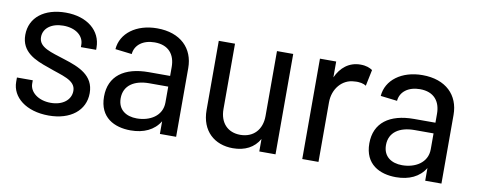

<svg xmlns="http://www.w3.org/2000/svg" viewBox="-51 -731 2371 955"><g transform="rotate(10 1134.0 -253.5)"><path d="M222 6C331 6 404 -51 404 -139C404 -229 327 -259 251 -283C181 -306 117 -319 117 -372C117 -417 158 -447 217 -447C281 -447 321 -413 321 -369V-357H398V-368C398 -453 327 -513 218 -513C111 -513 38 -458 38 -369C38 -283 109 -253 180 -229C250 -202 322 -192 322 -136C322 -91 282 -58 221 -58C156 -58 114 -95 114 -136V-153H34V-131C34 -54 107 6 222 6Z M783 -338V-293H675C552 -293 477 -239 477 -135C477 -29 554 8 636 8C702 8 754 -16 783 -64V0H865V-347C865 -446 798 -515 679 -515C574 -515 498 -458 492 -377L576 -367C580 -414 621 -444 679 -444C750 -444 783 -400 783 -338ZM560 -141C560 -206 612 -239 687 -239H783V-159C783 -90 721 -56 656 -56C602 -56 560 -83 560 -141Z M1152 7C1213 7 1259 -17 1285 -63V0H1367V-507H1285V-179C1285 -110 1243 -65 1177 -65C1114 -65 1073 -107 1073 -177V-507H991V-158C991 -51 1060 7 1152 7Z M1502 0H1584V-301C1584 -370 1630 -423 1690 -425C1717 -428 1739 -422 1750 -414L1767 -496C1754 -505 1736 -513 1706 -513C1648 -513 1607 -478 1584 -427V-507H1502Z M2123 -338V-293H2015C1892 -293 1817 -239 1817 -135C1817 -29 1894 8 1976 8C2042 8 2094 -16 2123 -64V0H2205V-347C2205 -446 2138 -515 2019 -515C1914 -515 1838 -458 1832 -377L1916 -367C1920 -414 1961 -444 2019 -444C2090 -444 2123 -400 2123 -338ZM1900 -141C1900 -206 1952 -239 2027 -239H2123V-159C2123 -90 2061 -56 1996 -56C1942 -56 1900 -83 1900 -141Z"/></g></svg>

Font: Vanilla Cream Book
Style: Regular
Weight: 400
Designer: Jeremy Tribby, Jinavaṁso
Foundry: Tribby Type
Version: Version 1.422;Glyphs 3.1.2 (3151)